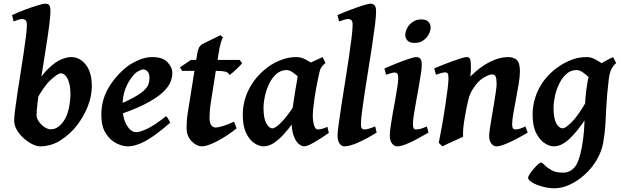

<svg xmlns="http://www.w3.org/2000/svg" viewBox="-20 -762 3321 1026"><path d="M470.7 -297.9Q469.7 -246.1 448.7 -192.9Q427.7 -139.6 391.1 -91.8Q357.4 -47.9 306.2 -13.9Q254.9 20 193.4 20Q176.8 20 153.6 8.8Q130.4 -2.4 108.2 -22Q85.9 -41.5 71 -65.9Q56.2 -90.3 55.7 -117.2Q55.7 -134.3 60.3 -172.6Q64.9 -210.9 72.8 -262Q80.6 -313 89.4 -368.4Q98.1 -423.8 106 -475.6Q113.8 -527.3 118.7 -567.6Q123.5 -607.9 123.5 -627.9Q123.5 -650.4 115 -655.5Q106.4 -660.6 97.7 -660.6Q91.8 -660.6 81.1 -657.5Q70.3 -654.3 61.5 -650.9Q52.7 -647.5 52.7 -647.5L44.4 -681.2Q73.7 -695.3 110.8 -709.2Q147.9 -723.1 179 -732.7Q210 -742.2 221.7 -742.2Q238.3 -742.2 243.9 -733.4Q249.5 -724.6 249.5 -702.1Q249.5 -679.2 244.1 -635.5Q238.8 -591.8 230.2 -536.6Q221.7 -481.4 212.2 -422.4Q202.6 -363.3 194.1 -308.3Q185.5 -253.4 180.4 -210.9Q175.3 -168.5 175.3 -147Q175.3 -129.9 187.5 -112.5Q199.7 -95.2 216.8 -83.5Q233.9 -71.8 248 -71.3Q272 -70.3 289.8 -83.3Q307.6 -96.2 320.8 -115.7Q340.3 -144.5 348.4 -185.3Q356.4 -226.1 356.4 -258.8Q356.4 -309.1 342 -339.6Q327.6 -370.1 304.2 -370.1Q289.6 -370.1 251.7 -335.7Q213.9 -301.3 170.4 -220.7L162.6 -294.4Q202.6 -361.8 239.5 -396.7Q276.4 -431.6 306.9 -444.3Q337.4 -457 359.4 -457Q405.8 -457.5 438.5 -416.3Q471.2 -375 470.7 -297.9Z M900.9 -371.1Q900.9 -349.6 890.9 -323.7Q880.9 -297.9 849.6 -268.3Q818.4 -238.8 755.4 -206.1Q692.4 -173.3 585.9 -139.2L582.5 -189.9Q649.4 -216.8 688.7 -238Q728 -259.3 747.6 -276.9Q767.1 -294.4 772.9 -310.8Q778.8 -327.1 778.8 -345.7Q778.8 -368.2 768.8 -379.6Q758.8 -391.1 745.1 -391.1Q737.3 -391.1 721.2 -382.8Q705.1 -374.5 692.9 -359.9Q666.5 -329.1 650.6 -289.1Q634.8 -249 634.8 -195.3Q634.8 -131.3 657 -93.5Q679.2 -55.7 708 -55.7Q728.5 -55.7 768.3 -74.7Q808.1 -93.8 867.2 -141.1Q872.6 -138.2 880.4 -124Q888.2 -109.9 889.6 -106.4Q809.6 -36.6 757.3 -8.3Q705.1 20 661.6 20Q634.8 20 601.8 3.7Q568.8 -12.7 545.2 -49.6Q521.5 -86.4 521.5 -147.9Q521.5 -224.6 557.1 -287.8Q592.8 -351.1 654.3 -402.3Q676.3 -420.4 715.6 -438.7Q754.9 -457 793.5 -457Q848.6 -457 874.8 -429.9Q900.9 -402.8 900.9 -371.1Z M1273.9 -424.8Q1267.1 -415.5 1253.4 -401.9Q1239.7 -388.2 1226.1 -376.5Q1212.4 -364.7 1206.5 -361.3Q1200.7 -375 1183.6 -379.2Q1166.5 -383.3 1135.3 -383.3H953.1L941.9 -402.3L1000.5 -441.9H1260.3ZM1244.1 -75.7Q1190.4 -33.2 1138.7 -6.6Q1086.9 20 1060.1 20Q1030.3 20 1003.7 -7.6Q977.1 -35.2 977.1 -78.1Q977.1 -96.7 978.3 -116Q979.5 -135.3 983.9 -162.1L1031.2 -459Q1037.1 -497.1 1044.4 -509.3Q1051.8 -521.5 1064.9 -528.3L1158.2 -574.2L1171.9 -562Q1168 -558.6 1160.9 -536.4Q1153.8 -514.2 1147 -470.2L1105.5 -207Q1102.5 -188 1101.1 -167Q1099.6 -146 1099.6 -136.2Q1099.6 -106 1108.6 -93.3Q1117.7 -80.6 1131.3 -80.6Q1161.6 -80.6 1231 -111.8Z M1737.3 -51.8Q1695.8 -22.5 1658.7 -1.2Q1621.6 20 1604.5 20Q1592.8 20 1576.9 7.6Q1561 -4.9 1549.3 -36.6Q1537.6 -68.4 1537.6 -126.5Q1537.6 -137.7 1540.8 -162.6Q1543.9 -187.5 1548.8 -219.2Q1553.7 -251 1558.8 -282.7Q1564 -314.5 1568.4 -339.6Q1572.8 -364.7 1574.7 -376Q1578.1 -391.1 1601.1 -405.8Q1624 -420.4 1653.1 -433.6Q1682.1 -446.8 1704.1 -457L1719.2 -425.3Q1703.1 -411.6 1696 -400.6Q1689 -389.6 1682.6 -356.4Q1667.5 -286.6 1659.4 -227.8Q1651.4 -168.9 1651.4 -147.5Q1651.4 -113.8 1658.4 -92Q1665.5 -70.3 1677.2 -70.3Q1687 -70.3 1698.5 -73Q1710 -75.7 1729.5 -84ZM1689.5 -400.9Q1675.8 -391.1 1663.1 -369.6Q1650.4 -348.1 1639.6 -330.1Q1628.9 -312 1620.1 -312Q1613.8 -312 1602.1 -323.5Q1590.3 -335 1575.2 -349.9Q1560.1 -364.7 1543.2 -376.2Q1526.4 -387.7 1510.3 -387.7Q1479.5 -386.7 1456.5 -366.5Q1433.6 -346.2 1418.5 -314.7Q1403.3 -283.2 1395.8 -248.5Q1388.2 -213.9 1388.2 -185.1Q1388.2 -130.4 1402.8 -103.3Q1417.5 -76.2 1435.5 -76.2Q1451.7 -76.2 1482.7 -107.7Q1513.7 -139.2 1552.2 -197.8L1543.5 -103.5Q1522.9 -73.7 1497.3 -45.4Q1471.7 -17.1 1444.1 1.5Q1416.5 20 1388.7 20Q1365.2 20 1339.4 3.2Q1313.5 -13.7 1295.4 -50.8Q1277.3 -87.9 1277.3 -148.9Q1277.3 -226.1 1315.4 -294.9Q1353.5 -363.8 1422.4 -411.1Q1448.7 -429.2 1485.8 -443.1Q1522.9 -457 1564 -457Q1589.4 -457 1614 -443.6Q1638.7 -430.2 1658.4 -416.3Q1678.2 -402.3 1689.5 -400.9Z M1992.7 -53.7Q1944.8 -23.4 1897.2 -1.7Q1849.6 20 1818.8 20Q1805.7 20 1794.7 5.1Q1783.7 -9.8 1783.7 -38.1Q1783.7 -54.2 1789.6 -97.2Q1795.4 -140.1 1804.4 -199.2Q1813.5 -258.3 1824 -323.2Q1834.5 -388.2 1843.5 -449.2Q1852.5 -510.3 1858.4 -557.6Q1864.3 -605 1864.3 -627.9Q1864.3 -650.4 1856.4 -655.5Q1848.6 -660.6 1839.4 -660.6Q1833.5 -660.6 1818.6 -656.2Q1803.7 -651.9 1792 -647.5L1783.2 -681.2Q1810.5 -693.4 1847.4 -707.5Q1884.3 -721.7 1916 -731.9Q1947.8 -742.2 1960 -742.2Q1973.6 -742.2 1981.7 -733.4Q1989.7 -724.6 1989.7 -702.1Q1989.7 -676.8 1983.9 -629.2Q1978 -581.5 1968.8 -521Q1959.5 -460.4 1949.2 -396Q1939 -331.5 1929.7 -272Q1920.4 -212.4 1914.6 -166.7Q1908.7 -121.1 1908.7 -99.1Q1908.7 -82.5 1913.3 -76.4Q1918 -70.3 1925.8 -70.3Q1937 -70.3 1950.2 -74Q1963.4 -77.6 1984.9 -86.4Z M2281.2 -616.2Q2281.2 -598.1 2271.2 -578.9Q2261.2 -559.6 2242.2 -546.1Q2223.1 -532.7 2195.3 -532.7Q2169.4 -532.7 2157.5 -545.2Q2145.5 -557.6 2145.5 -574.2Q2145.5 -591.8 2155.5 -611.3Q2165.5 -630.9 2184.8 -644.5Q2204.1 -658.2 2231 -658.2Q2257.3 -658.2 2269.3 -645.5Q2281.2 -632.8 2281.2 -616.2ZM2270 -53.7Q2239.3 -35.6 2207.5 -18.6Q2175.8 -1.5 2148.2 9.3Q2120.6 20 2102.5 20Q2086.4 20 2074.7 4.6Q2063 -10.7 2063 -37.1Q2063 -54.7 2067.4 -86.2Q2071.8 -117.7 2078.6 -155.5Q2085.4 -193.4 2092.3 -230.7Q2099.1 -268.1 2103.5 -297.9Q2107.9 -327.6 2107.9 -341.8Q2107.9 -364.3 2102.5 -369.4Q2097.2 -374.5 2087.9 -374.5Q2082 -374.5 2067.9 -370.6Q2053.7 -366.7 2043 -362.8L2034.2 -395.5Q2061.5 -408.2 2096.9 -422.4Q2132.3 -436.5 2162.6 -446.8Q2192.9 -457 2205.1 -457Q2218.8 -457 2226.3 -447.8Q2233.9 -438.5 2233.9 -416Q2233.9 -398.9 2229 -366.9Q2224.1 -335 2217.3 -296.1Q2210.4 -257.3 2203.4 -218.5Q2196.3 -179.7 2191.4 -147.9Q2186.5 -116.2 2186.5 -99.1Q2186.5 -70.3 2201.2 -70.3Q2216.3 -70.3 2228.8 -74Q2241.2 -77.6 2260.7 -86.4Z M2800.3 -53.7Q2771 -36.1 2738.5 -19Q2706.1 -2 2677.7 9Q2649.4 20 2633.3 20Q2616.2 20 2605 4.6Q2593.8 -10.7 2593.8 -37.1Q2593.8 -47.4 2597.7 -74.2Q2601.6 -101.1 2607.7 -136.2Q2613.8 -171.4 2619.6 -206.8Q2625.5 -242.2 2629.6 -270.8Q2633.8 -299.3 2633.8 -312.5Q2633.8 -341.3 2628.7 -352.8Q2623.5 -364.3 2607.9 -364.3Q2594.7 -364.3 2564 -346.7Q2533.2 -329.1 2504.9 -283.2Q2490.2 -260.3 2482.2 -227.3Q2474.1 -194.3 2465.8 -147Q2458 -103.5 2455.8 -78.9Q2453.6 -54.2 2454.6 -30.8Q2447.8 -27.8 2432.4 -21Q2417 -14.2 2398.9 -5.9Q2380.9 2.4 2365.5 9.5Q2350.1 16.6 2344.2 20L2324.7 1Q2334.5 -47.4 2343.8 -100.3Q2353 -153.3 2360.4 -202.1Q2367.7 -251 2372.1 -288.3Q2376.5 -325.7 2376.5 -342.8Q2376.5 -365.2 2371.6 -370.4Q2366.7 -375.5 2357.9 -375.5Q2351.1 -375.5 2334.2 -370.6Q2317.4 -365.7 2309.6 -362.8L2300.3 -396.5Q2320.8 -405.3 2347.4 -415.8Q2374 -426.3 2400.1 -435.8Q2426.3 -445.3 2446.3 -451.2Q2466.3 -457 2473.6 -457Q2487.3 -457 2491.9 -446.8Q2496.6 -436.5 2496.6 -401.9Q2496.6 -378.4 2493.2 -353Q2546.4 -405.8 2598.1 -431.4Q2649.9 -457 2693.8 -457Q2724.6 -457 2741.5 -441.9Q2758.3 -426.8 2758.3 -379.4Q2758.3 -354 2752 -315.2Q2745.6 -276.4 2737.5 -234.1Q2729.5 -191.9 2723.1 -155.5Q2716.8 -119.1 2716.8 -99.1Q2716.8 -82.5 2721.2 -76.4Q2725.6 -70.3 2734.4 -70.3Q2745.6 -70.3 2757.3 -74Q2769 -77.6 2787.6 -86.4Z M3241.2 -400.4Q3227.1 -390.6 3214.6 -368.9Q3202.1 -347.2 3191.7 -328.6Q3181.2 -310.1 3173.3 -310.1Q3166.5 -310.1 3154.1 -321.8Q3141.6 -333.5 3126.2 -348.9Q3110.8 -364.3 3093.8 -376Q3076.7 -387.7 3061 -387.7Q3030.3 -387.7 3007.1 -367.2Q2983.9 -346.7 2968.5 -315.2Q2953.1 -283.7 2945.6 -248.8Q2938 -213.9 2938 -185.1Q2938 -130.4 2952.4 -103.3Q2966.8 -76.2 2988.3 -76.2Q3000.5 -76.2 3033.2 -107.4Q3065.9 -138.7 3114.3 -221.2L3107.9 -125Q3068.4 -64 3025.1 -22Q2981.9 20 2938.5 20Q2917 20 2890.6 3.2Q2864.3 -13.7 2845.2 -50.8Q2826.2 -87.9 2826.2 -148.9Q2826.2 -226.1 2863.3 -294.7Q2900.4 -363.3 2972.7 -411.1Q3000 -429.2 3036.6 -443.1Q3073.2 -457 3117.2 -457Q3139.2 -457 3163.3 -443.4Q3187.5 -429.7 3208.5 -415.8Q3229.5 -401.9 3241.2 -400.4ZM3272.9 -425.3Q3256.3 -411.6 3246.6 -391.6Q3236.8 -371.6 3232.9 -336.4Q3223.6 -259.3 3220.7 -202.6Q3217.8 -146 3215.1 -98.4Q3212.4 -50.8 3203.6 -0.5Q3194.3 50.3 3167.5 94.7Q3140.6 139.2 3103 172.6Q3065.4 206.1 3023.9 225.1Q2982.4 244.1 2944.3 244.1Q2911.6 244.1 2878.7 235.1Q2845.7 226.1 2824 213.1Q2802.2 200.2 2802.2 188.5Q2802.2 180.7 2811.3 167Q2820.3 153.3 2832.5 139.4Q2844.7 125.5 2855.5 116Q2866.2 106.4 2869.6 106.4Q2877 106.4 2890.1 120.1Q2903.3 133.8 2926.8 147.2Q2950.2 160.6 2988.8 160.6Q3024.9 160.6 3049.8 132.6Q3074.7 104.5 3089.4 23.4Q3098.1 -24.9 3100.8 -64.9Q3103.5 -105 3104.2 -143.6Q3105 -182.1 3107.7 -226.6Q3110.4 -271 3120.1 -328.1Q3125 -359.4 3147.2 -384Q3169.4 -408.7 3199 -426.8Q3228.5 -444.8 3255.9 -457Z"/></svg>

Font: Gentium Plus
Style: Bold Italic
Weight: 700
Italic angle: -8°
Designer: Victor Gaultney, Annie Olsen, Iska Routamaa, Becca Hirsbrunner
Foundry: SIL International
Version: Version 6.101